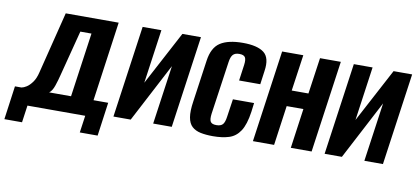

<svg xmlns="http://www.w3.org/2000/svg" viewBox="-94 -704 2213 1018"><g transform="rotate(10 1012.5 -195.0)"><path d="M-33 114 -8 -67H27Q39 -69 54 -78.5Q69 -88 84 -108.5Q99 -129 107 -163L190 -495H475L415 -67H494L469 114H373L386 22H75L62 114ZM176 -67H294L343 -413H283L220 -169Q213 -140 202.5 -109Q192 -78 176 -67Z M534 0 604 -495H705L664 -205L818 -495H918L848 0H748L793 -317Q751 -237 710 -158.5Q669 -80 627 0Z M1071 11Q1033 11 1004.5 5Q976 -1 958 -17.5Q940 -34 934.5 -66.5Q929 -99 937 -152L969 -377Q979 -449 1021.5 -476.5Q1064 -504 1143 -504Q1221 -504 1256.5 -476.5Q1292 -449 1281 -377L1271 -304H1157L1169 -390Q1173 -419 1165.5 -431Q1158 -443 1134 -443Q1111 -443 1100 -431Q1089 -419 1085 -390L1044 -105Q1040 -74 1047.5 -62Q1055 -50 1079 -50Q1103 -50 1113.5 -62Q1124 -74 1128 -105L1142 -200H1256L1250 -152Q1240 -82 1217 -47Q1194 -12 1157.5 -0.5Q1121 11 1071 11Z M1285 0 1355 -495H1469L1441 -300H1531L1559 -495H1671L1601 0H1489L1519 -214H1429L1399 0Z M1671 0 1741 -495H1842L1801 -205L1955 -495H2055L1985 0H1885L1930 -317Q1888 -237 1847 -158.5Q1806 -80 1764 0Z"/></g></svg>

Font: Alumni Sans
Style: Bold Italic
Weight: 700
Italic angle: -8°
Designer: Robert E. Leuschke
Foundry: Robert E. Leuschke
Version: Version 1.016